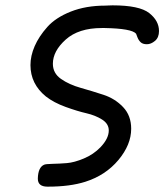

<svg xmlns="http://www.w3.org/2000/svg" viewBox="-20 -469 609 711"><path d="M92.8 -228Q92.8 -262.2 108.4 -298.1Q124 -334 155 -368.9Q186 -403.8 241.9 -426Q297.9 -448.2 370.1 -448.2Q372.1 -448.2 381.6 -448.7Q391.1 -449.2 397 -449.2Q496.1 -449.2 532.5 -420.7Q568.8 -392.1 568.8 -354Q568.8 -330.1 554 -317.6Q539.1 -305.2 523.9 -305.2Q508.8 -305.2 501 -312.5Q493.2 -319.8 489 -330.8Q484.9 -341.8 483.9 -344.2Q467.8 -363.3 368.2 -365.2H356.9Q271 -365.2 223.4 -322.5Q175.8 -279.8 175.8 -232.9Q175.8 -197.8 205.8 -176.8Q235.8 -155.8 278.3 -143.8Q320.8 -131.8 363.3 -117.9Q405.8 -104 435.8 -72.5Q465.8 -41 465.8 7.8Q465.8 66.9 418.5 123.5Q371.1 180.2 295.9 204.1Q238.8 222.2 158.2 222.2H155.8Q119.6 222.2 120.1 191.9Q121.1 150.9 143.1 141.1Q148.9 138.2 174.6 137.7Q200.2 137.2 227.5 135Q254.9 132.8 290.5 117.9Q326.2 103 352.1 76.2Q382.8 43.9 382.8 14.2Q382.8 -10.7 357.9 -26.4Q333 -42 300 -49.6Q267.1 -57.1 223.1 -73Q179.2 -88.9 149.9 -111.8Q92.8 -158.2 92.8 -228Z"/></svg>

Font: CMU Typewriter Text
Style: BoldItalic
Weight: 700
Italic angle: -14.04°
Version: Version 0.7.0